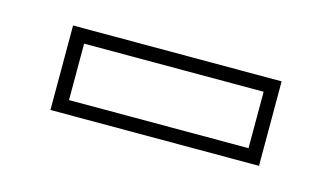

<svg xmlns="http://www.w3.org/2000/svg" viewBox="-34 -442 486 281"><g transform="rotate(15 209.0 -302.0)"><path d="M51 -238V-366H367V-238ZM73.5 -259H345.5V-344.5H73.5Z"/></g></svg>

Font: Tourney ExtraLight
Style: Regular
Weight: 250
Designer: Tyler Finck
Foundry: Etcetera Type Co
Version: Version 1.015